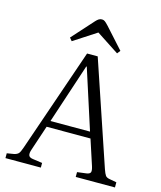

<svg xmlns="http://www.w3.org/2000/svg" viewBox="-133 -1020 938 1116"><g transform="rotate(15 336.5 -462.0)"><path d="M7 0V-29L49 -36Q67 -40 75.5 -49Q84 -58 94 -88L308 -710H372L582 -88Q591 -62 598.5 -51.5Q606 -41 628 -38L666 -31V0H430V-29L485 -36Q505 -39 509 -49.5Q513 -60 505 -85L455 -238H191L141 -88Q133 -66 136.5 -52.5Q140 -39 163 -36L220 -28V0ZM204 -276H442L326 -636H323ZM203 -756 188 -774 304 -903Q313 -913 321.5 -918.5Q330 -924 341 -924Q351 -924 359 -918Q367 -912 381 -897L491 -775L476 -756L340 -845Z"/></g></svg>

Font: Literata 36pt Light
Style: Regular
Weight: 300
Designer: Latin by Veronika Burian and Jose Scaglione. Greek by Irene Vlachou. Cyrillic by Vera Evstafieva.
Foundry: TypeTogether
Version: Version 3.002